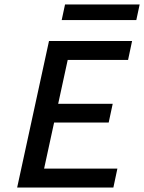

<svg xmlns="http://www.w3.org/2000/svg" viewBox="-20 -842 647 862"><path d="M489 0H57L200 -658H573L555 -573H284L178 -85H507ZM152 -292 170 -376H486L468 -292ZM257 -752 272 -822H607L592 -752Z"/></svg>

Font: Ysabeau SemiBold
Style: Italic
Weight: 600
Italic angle: -12°
Designer: Christian Thalmann (Catharsis Fonts)
Version: Version 2.002